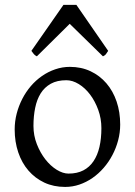

<svg xmlns="http://www.w3.org/2000/svg" viewBox="-20 -738 543 773"><path d="M388.2 -222.2Q388.2 -260.7 375.5 -295.7Q362.8 -330.6 342.8 -357.2Q322.8 -383.8 297.4 -399.4Q272 -415 247.1 -415Q210 -415 184.6 -400.9Q159.2 -386.7 143.8 -362.1Q128.4 -337.4 121.6 -303.7Q114.7 -270 114.7 -231Q114.7 -192.4 128.4 -157.5Q142.1 -122.6 162.8 -96.2Q183.6 -69.8 208.5 -54.4Q233.4 -39.1 255.9 -39.1Q290.5 -39.1 315.4 -52Q340.3 -64.9 356.4 -88.9Q372.6 -112.8 380.4 -146.5Q388.2 -180.2 388.2 -222.2ZM463.9 -236.8Q463.9 -204.1 455.6 -172.9Q447.3 -141.6 432.6 -113.8Q418 -85.9 397.5 -62.3Q377 -38.6 352.3 -21.5Q327.6 -4.4 299.8 5.1Q272 14.6 242.2 14.6Q195.8 14.6 158.4 -2.9Q121.1 -20.5 94.5 -51.3Q67.9 -82 53.5 -124.5Q39.1 -167 39.1 -216.8Q39.1 -249 47.1 -280.3Q55.2 -311.5 69.6 -339.6Q84 -367.7 104.2 -391.4Q124.5 -415 149.2 -432.1Q173.8 -449.2 202.4 -459Q231 -468.8 261.2 -468.8Q307.1 -468.8 344.5 -451.2Q381.8 -433.6 408.4 -402.6Q435.1 -371.6 449.5 -329.1Q463.9 -286.6 463.9 -236.8ZM415.5 -533.2Q409.7 -523.9 406.2 -519.5Q402.8 -515.1 394.5 -511.2L260.7 -642.1L128.4 -511.2Q124.5 -513.2 121.8 -515.1Q119.1 -517.1 116.9 -519.5Q114.7 -522 112.3 -525.4Q109.9 -528.8 106.4 -533.2L235.4 -718.3H287.6Z"/></svg>

Font: Gentium Basic
Style: Regular
Weight: 400
Designer: J. Victor Gaultney and Annie Olsen
Foundry: SIL International
Version: Version 1.100